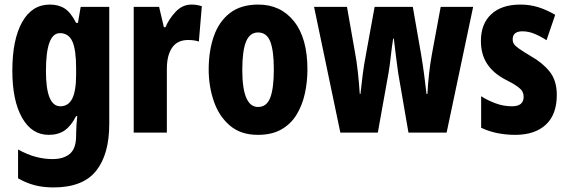

<svg xmlns="http://www.w3.org/2000/svg" viewBox="-20 -580 2481 840"><path d="M198 -560Q237 -560 263.5 -542.5Q290 -525 313 -480H321L333 -550H458V-38Q458 96 400 168Q342 240 214 240Q168 240 130.5 230Q93 220 59 200V74Q101 97 137.5 106.5Q174 116 210 116Q258 116 285.5 93Q313 70 313 14V6Q313 -10 314.5 -32.5Q316 -55 318 -72H313Q291 -29 263 -9.5Q235 10 193 10Q119 10 76.5 -65Q34 -140 34 -271Q34 -407 77 -483.5Q120 -560 198 -560ZM242 -435Q181 -435 181 -269Q181 -115 244 -115Q279 -115 296 -148.5Q313 -182 313 -254V-282Q313 -363 296.5 -399Q280 -435 242 -435Z M818 -560Q828 -560 838.5 -558.5Q849 -557 863 -553L850 -398Q832 -405 803 -405Q756 -405 733 -371.5Q710 -338 710 -279V0H565V-550H676L697 -461H704Q719 -497 748.5 -528.5Q778 -560 818 -560Z M1325 -276Q1325 -221 1313.5 -169.5Q1302 -118 1277 -77.5Q1252 -37 1210.5 -13.5Q1169 10 1108 10Q1034 10 986.5 -30Q939 -70 916 -135.5Q893 -201 893 -276Q893 -357 915.5 -421.5Q938 -486 986 -523Q1034 -560 1110 -560Q1208 -560 1266.5 -486.5Q1325 -413 1325 -276ZM1040 -274Q1040 -112 1109 -112Q1147 -112 1162.5 -153Q1178 -194 1178 -276Q1178 -358 1162.5 -398Q1147 -438 1109 -438Q1073 -438 1056.5 -398Q1040 -358 1040 -274Z M1722 -261Q1717 -296 1712 -336.5Q1707 -377 1703 -411H1700Q1694 -373 1689.5 -332Q1685 -291 1680 -262L1633 0H1469L1354 -550H1498L1532 -357Q1540 -316 1545.5 -266Q1551 -216 1554 -169H1557Q1561 -207 1566.5 -251Q1572 -295 1582 -347L1619 -550H1786L1822 -344Q1830 -296 1836 -250.5Q1842 -205 1846 -169H1850Q1852 -210 1857 -256Q1862 -302 1870 -345L1908 -550H2050L1934 0H1767Z M2416 -165Q2416 -79 2368 -34.5Q2320 10 2234 10Q2194 10 2156.5 2.5Q2119 -5 2085 -21V-159Q2113 -141 2148 -128Q2183 -115 2220 -115Q2271 -115 2271 -157Q2271 -168 2266 -178.5Q2261 -189 2243 -202Q2225 -215 2189 -233Q2138 -260 2111 -301Q2084 -342 2084 -401Q2084 -476 2129.5 -518Q2175 -560 2257 -560Q2298 -560 2335 -548.5Q2372 -537 2409 -515L2371 -404Q2347 -420 2320 -431.5Q2293 -443 2266 -443Q2223 -443 2223 -408Q2223 -396 2228.5 -387.5Q2234 -379 2251 -367Q2268 -355 2303 -334Q2353 -306 2384.5 -267Q2416 -228 2416 -165Z"/></svg>

Font: Noto Sans Thai ExtCond ExtBd
Style: Regular
Weight: 800
Width: 2
Designer: Monotype Design Team
Foundry: Monotype Imaging Inc.
Version: Version 2.002; ttfautohint (v1.8.4.7-5d5b)